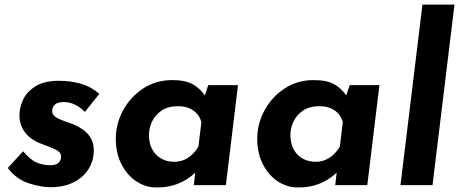

<svg xmlns="http://www.w3.org/2000/svg" viewBox="-20 -809 2009 839"><path d="M14 -75 81 -148Q115 -108 143 -97.5Q171 -87 198 -87Q225 -87 236 -98Q247 -109 247 -124Q247 -141 231.5 -150.5Q216 -160 181 -173L162 -180Q112 -199 88.5 -231.5Q65 -264 65 -305Q65 -337 80 -371.5Q95 -406 133.5 -431Q172 -456 237 -456Q288 -456 332.5 -443.5Q377 -431 414 -399L351 -320Q308 -363 259 -363Q232 -363 220 -352Q208 -341 208 -324Q208 -307 224 -297Q240 -287 274 -275Q291 -270 302 -265Q390 -228 390 -153Q390 -110 368.5 -73Q347 -36 304 -13.5Q261 9 201 9Q158 9 104.5 -8.5Q51 -26 14 -75Z M1020 -437 967 0H827L833 -54Q761 12 664 10Q620 11 579 -14.5Q538 -40 512 -89Q486 -138 486 -203Q486 -268 518 -327Q550 -386 606 -422.5Q662 -459 732 -459Q790 -459 822 -441Q854 -423 875 -392L890 -437ZM860 -275Q852 -307 825 -326Q798 -345 758 -345Q715 -345 686.5 -326Q658 -307 644.5 -278Q631 -249 631 -220Q631 -166 661.5 -134Q692 -102 743 -102Q773 -102 800 -118.5Q827 -135 847 -168Z M1638 -437 1585 0H1445L1451 -54Q1379 12 1282 10Q1238 11 1197 -14.5Q1156 -40 1130 -89Q1104 -138 1104 -203Q1104 -268 1136 -327Q1168 -386 1224 -422.5Q1280 -459 1350 -459Q1408 -459 1440 -441Q1472 -423 1493 -392L1508 -437ZM1478 -275Q1470 -307 1443 -326Q1416 -345 1376 -345Q1333 -345 1304.5 -326Q1276 -307 1262.5 -278Q1249 -249 1249 -220Q1249 -166 1279.5 -134Q1310 -102 1361 -102Q1391 -102 1418 -118.5Q1445 -135 1465 -168Z M1966 -789 1870 0H1730L1826 -789Z"/></svg>

Font: Josefin Sans
Style: Bold Italic
Weight: 700
Italic angle: -7°
Designer: Santiago Orozco
Foundry: Typemade
Version: Version 2.000